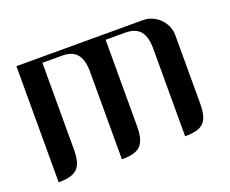

<svg xmlns="http://www.w3.org/2000/svg" viewBox="-93 -687 1003 836"><g transform="rotate(-20 408.5 -269.0)"><path d="M634.8 -538.1Q656.7 -538.1 676.8 -529.5Q696.8 -521 711.9 -506.1Q727.1 -491.2 736.1 -471.2Q745.1 -451.2 745.1 -428.7V-114.3Q745.1 -82.5 740 -60.5Q734.9 -38.6 722.4 -25.1Q710 -11.7 688.5 -5.9Q667 0 634.8 0V-405.3Q634.8 -461.4 613 -487.3Q591.3 -513.2 543.9 -513.2H453.1V-114.3Q453.1 -88.9 449.7 -69.8Q446.3 -50.8 438.7 -37.4Q431.2 -23.9 418.2 -15.6Q405.3 -7.3 386.2 -3.4Q373.5 -1 354 0H341.8V-410.6Q340.8 -463.9 318.8 -488.5Q296.9 -513.2 251 -513.2H160.2V-114.3Q160.2 -82.5 155 -60.5Q149.9 -38.6 137 -25.1Q124 -11.7 102.5 -5.9Q81.1 0 48.8 0V-538.1H634.8Z"/></g></svg>

Font: Unique
Style: Regular
Weight: 400
Designer: Anna Pocius (aka Artmaker)
Foundry: Anna Pocius
Version: Version 1.000 2013 initial release